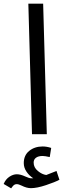

<svg xmlns="http://www.w3.org/2000/svg" viewBox="-83 -734 345 1050"><path d="M72 -714H153L173 0H92ZM242 249Q218 262 168.5 278.5Q119 295 86 295Q63 295 35 281Q32 280 24 276.5Q16 273 9 273Q-1 273 -7 278Q-13 283 -22 296L-63 272Q-52 246 -31.5 232.5Q-11 219 9 219Q29 219 55 231Q77 241 87 241H99Q77 227 62 205Q47 183 47 158Q47 115 77 91Q107 67 150 67Q173 67 197 75L189 125Q163 119 150 119Q127 119 114 128.5Q101 138 101 155Q101 182 124 201Q147 220 170 223Q184 218 226 201Z"/></svg>

Font: Noto Sans Arabic
Style: Regular
Weight: 400
Designer: Nadine Chahine
Foundry: Monotype Imaging Inc.
Version: Version 1.001